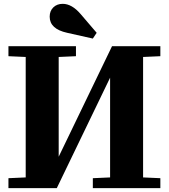

<svg xmlns="http://www.w3.org/2000/svg" viewBox="-20 -981 880 1001"><path d="M816 -688 726 -684V-56L816 -52V0H464V-52L554 -56V-576L276 0H24V-52L114 -56V-684L24 -688V-740H376V-688L286 -684V-164L564 -740H816ZM239 -894Q239 -924 258 -942.5Q277 -961 307 -961Q355 -961 401 -907L484 -810L464 -780L330 -810Q239 -830 239 -894Z"/></svg>

Font: Minipax
Style: Bold
Weight: 700
Designer: Raphaël Ronot, Igor Stepanchenko (Cyrillic)
Foundry: steppetype
Version: Version 1.002